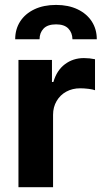

<svg xmlns="http://www.w3.org/2000/svg" viewBox="-20 -780 430 800"><path d="M56.9 -530.3H196.5V-438.2H202.4Q216.5 -486.9 250.5 -512.4Q284.5 -538 329.7 -538Q353 -538 375.9 -533.2V-404.1Q366.6 -407.7 348.2 -409.9Q329.8 -412.1 314 -412.1Q281.9 -412.1 256.3 -398.2Q230.7 -384.3 215.9 -359Q201.1 -333.8 201.1 -301.4V0H56.9ZM213.7 -759.5Q264.8 -759.5 303.1 -741.3Q341.4 -723 362.4 -690.7Q383.3 -658.3 383.3 -616.4H281.9Q281.3 -643.8 264.7 -661.1Q248 -678.5 213.7 -678.5Q178.5 -678.5 161.6 -660.9Q144.8 -643.3 144.8 -616.4H43.3Q43.3 -658.3 64.1 -690.7Q85 -723 123.5 -741.3Q162 -759.5 213.7 -759.5Z"/></svg>

Font: Pretendard JP Variable
Style: Regular
Weight: 400
Designer: Base glyphs from Inter by Rasmus Andersson; Hangul glyphs from Noto Sans CJK(Source Han Sans) by Jang Soo-young and Kang
Foundry: Kil Hyung-jin
Version: Version 1.307;Glyphs 3.2 (3192)